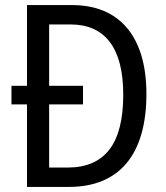

<svg xmlns="http://www.w3.org/2000/svg" viewBox="-20 -734 650 754"><path d="M264 -714H86V-397H25V-324H86V0H251C446 0 555 -124 555 -365C555 -593 447 -714 264 -714ZM257 -638C391 -638 464 -548 464 -362C464 -172 394 -76 245 -76H173V-324H306V-397H173V-638Z"/></svg>

Font: Noto Sans Oriya Cond
Style: Regular
Weight: 400
Width: 3
Designer: Amélie Bonet and Sol Matas
Foundry: Google LLC
Version: Version 2.006